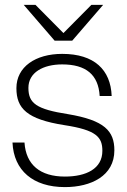

<svg xmlns="http://www.w3.org/2000/svg" viewBox="-20 -752 518 784"><path d="M245 12C352 12 447 -34 447 -138C447 -217 407 -261 257 -286C129 -306 96 -330 96 -393C96 -456 156 -489 234 -489C331 -489 382 -447 387 -360H436C432 -467 365 -532 234 -532C125 -532 47 -479 47 -392C47 -309 90 -265 243 -241C374 -221 398 -192 398 -136C398 -63 332 -31 245 -31C144 -31 86 -79 80 -170H31C36 -56 115 12 245 12ZM77 -732 203 -586H275L401 -732H353L239 -617L125 -732Z"/></svg>

Font: Aspekta 200
Style: Regular
Weight: 200
Designer: Ivo Dolenc
Version: Version 2.000